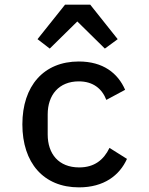

<svg xmlns="http://www.w3.org/2000/svg" viewBox="-20 -792 640 824"><path d="M318.9 12.1C426.1 12.1 492.9 -39.1 524.9 -110.1L449.9 -157.3C425.1 -105.8 384.9 -73.5 320 -73.5C231.9 -73.5 184.7 -131.4 184.7 -214.8V-301.1C184.7 -384.6 233 -442.8 318.2 -442.8C378.9 -442.8 417.6 -411.9 436.4 -363.3L517 -406.6C485.8 -478.3 422.2 -528.1 318.2 -528.1C167.3 -528.1 76 -422.9 76 -258.2C76 -93.8 166.2 12.1 318.9 12.1ZM141 -623.9 193.5 -583.5 311.8 -699.9 430 -583.5 485.1 -623.9 367.2 -772H259.2Z"/></svg>

Font: Margiela Mono Medium
Style: Regular
Weight: 500
Designer: Mike Abbink, Paul van der Laan, Pieter van Rosmalen
Foundry: Bold Monday
Version: Version 2.003 2021